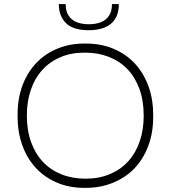

<svg xmlns="http://www.w3.org/2000/svg" viewBox="-20 -921 844 950"><path d="M405 8.5H397Q322 8.5 261.5 -17.5Q199.5 -44 156 -91.5Q112.5 -139 89.5 -205Q67 -268.5 67 -343V-353Q67 -433 91 -498Q116 -564.5 161 -611Q205.5 -657 267 -681.5Q326.5 -705.5 396.5 -705.5H405Q481.5 -705.5 542 -679.5Q604.5 -653 648.5 -605.5Q692 -557.5 715.5 -492Q738 -428 738 -353V-343.5Q738 -263 713.5 -199Q688.5 -132.5 644 -86.5Q599 -41 537 -16Q476.5 8.5 405 8.5ZM405.5 -37Q471 -37 523.5 -59.5Q577.5 -82 615 -123.5Q652 -164.5 671.5 -222Q691 -279 691 -348Q691 -422.5 670 -480.5Q649 -538.5 611 -578.5Q572.5 -618.5 519 -639.5Q465.5 -660.5 401 -660.5H397Q332 -660.5 280 -638.5Q226.5 -616 189.5 -575Q152 -534 132.5 -476Q113 -420 113 -353V-348Q113 -275.5 134 -217.5Q155 -159.5 193 -119.5Q231 -79.5 284 -58.5Q337.5 -37 401 -37ZM419.5 -771.5Q341.5 -771.5 306.2 -806.8Q271 -842 271 -901H305Q305 -865 319.8 -843Q334.5 -821 360.2 -811Q386 -801 419.5 -801Q453 -801 478.8 -811Q504.5 -821 519.2 -843Q534 -865 534 -901H568Q568 -855.5 549.5 -826.8Q531 -798 497.5 -784.8Q464 -771.5 419.5 -771.5Z"/></svg>

Font: Acari Sans Neue Light
Style: Regular
Weight: 300
Designer: Alfredo Marco Pradil (font), Cristiano Sobral (main changes)
Foundry: Hanken Design Co. (font), Cristiano Sobral (main changes)
Version: Version 2.459;March 19, 2022;FontCreator 14.0.0.2808 64-bit;